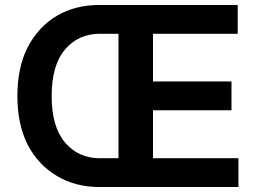

<svg xmlns="http://www.w3.org/2000/svg" viewBox="-20 -750 1036 773"><path d="M381 3Q284 3 210 -41Q135 -85 92 -166Q50 -249 50 -363Q50 -479 92 -561Q136 -644 210 -687Q283 -730 381 -730H937V-614H596V-422H912V-306H596V-113H940V3ZM381 -614Q296 -614 242 -551Q188 -488 188 -363Q188 -239 242 -176Q296 -113 381 -113H457V-614Z"/></svg>

Font: Sinter Bold
Style: Regular
Weight: 700
Foundry: Adobe & rsms
Version: Version 1.000